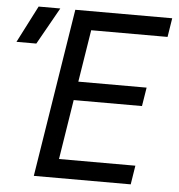

<svg xmlns="http://www.w3.org/2000/svg" viewBox="-121 -779 773 829"><g transform="rotate(5 265.5 -365.0)"><path d="M56 0H476L489 -82H158L199 -341H495L508 -422H212L248 -648H579L592 -730H172ZM-69 -570H17L107 -730H13Z"/></g></svg>

Font: JetBrains Mono
Style: Italic
Weight: 400
Italic angle: -9°
Monospace: yes
Designer: Philipp Nurullin, Konstantin Bulenkov
Foundry: JetBrains
Version: Version 2.305